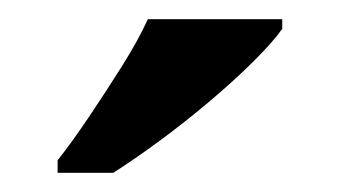

<svg xmlns="http://www.w3.org/2000/svg" viewBox="-20 -786 354 200"><path d="M40 -619Q55 -638 72.5 -664Q90 -690 107 -717Q124 -744 134 -766H274V-756Q265 -743 245 -723Q225 -703 199 -681Q173 -659 146.5 -639.5Q120 -620 98 -606H40Z"/></svg>

Font: Noto Rashi Hebrew SemiBold
Style: Regular
Weight: 600
Version: Version 1.006